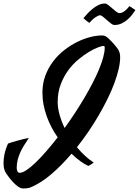

<svg xmlns="http://www.w3.org/2000/svg" viewBox="-120 -964 783 1082"><path d="M550.8 -675.8Q553.2 -670.4 555.2 -661.9Q557.1 -653.3 557.1 -641.1Q557.1 -610.8 548.3 -573.5Q539.6 -536.1 523.9 -493.9Q508.3 -451.7 485.8 -406.2Q463.4 -360.8 436.5 -314.5Q409.7 -268.1 378.4 -222.4Q347.2 -176.8 313.5 -134.3Q334.5 -108.9 358.2 -86.9Q381.8 -64.9 408.2 -47.9Q392.1 -35.6 377.9 -28.8Q358.9 -37.1 334.2 -54.7Q309.6 -72.3 283.2 -97.7Q226.1 -30.8 168.7 18.1Q111.3 66.9 55.2 90.8Q48.3 93.8 38.1 95.9Q27.8 98.1 10.7 98.1Q-2.9 98.1 -17.6 87.9Q-32.2 77.6 -45.7 63.5Q-59.1 49.3 -69.6 34.9Q-80.1 20.5 -85.9 12.2Q-92.3 2.9 -96.2 -10.7Q-100.1 -24.4 -100.1 -44.9Q-100.1 -69.8 -94.7 -95.7Q-89.4 -121.6 -75.2 -154.8Q-69.3 -157.2 -54.4 -161.9Q-39.6 -166.5 -21.7 -171.4Q-3.9 -176.3 13.7 -180.7Q31.2 -185.1 43 -187Q28.3 -165 15.6 -144.8Q2.9 -124.5 -6.1 -104.2Q-15.1 -84 -20.5 -62.7Q-25.9 -41.5 -25.9 -18.1Q-25.9 -8.3 -22.2 0.7Q-18.6 9.8 -8.8 9.8Q6.3 9.8 29.3 -5.4Q52.2 -20.5 80.3 -47.4Q108.4 -74.2 140.1 -110.8Q171.9 -147.5 205.1 -189.9Q186.5 -216.3 170.9 -245.8Q155.3 -275.4 143.8 -307.4Q132.3 -339.4 125.7 -373Q119.1 -406.7 119.1 -441.9Q119.1 -493.7 135.5 -537.6Q151.9 -581.5 179 -617.4Q206.1 -653.3 241 -680.7Q275.9 -708 313 -726.6Q350.1 -745.1 386.5 -754.6Q422.9 -764.2 453.1 -764.2Q469.7 -764.2 478 -757.8Q486.3 -752.4 497.6 -741.5Q508.8 -730.5 519.8 -718.3Q530.8 -706.1 539.3 -694.6Q547.9 -683.1 550.8 -675.8ZM205.1 -389.2Q205.1 -356.4 215.3 -318.8Q225.6 -281.2 244.1 -242.7Q273.4 -283.2 301.5 -325.9Q329.6 -368.7 354.7 -411.1Q379.9 -453.6 401.1 -494.6Q422.4 -535.6 437.7 -572.5Q453.1 -609.4 461.7 -640.9Q470.2 -672.4 470.2 -695.8Q470.2 -702.1 467.8 -703.6Q465.3 -705.1 460.9 -705.1Q454.1 -705.1 432.4 -697Q410.6 -689 382.3 -672.1Q354 -655.3 322.8 -629.6Q291.5 -604 265.4 -568.8Q239.3 -533.7 222.2 -488.8Q205.1 -443.8 205.1 -389.2ZM553.2 -890.1Q561 -890.1 568.8 -893.6Q576.7 -897 583.7 -902.6Q590.8 -908.2 597.2 -915Q603.5 -921.9 608.9 -929.2Q618.2 -924.8 625.7 -918.9Q633.3 -913.1 643.1 -907.2Q635.3 -895 624 -880.4Q612.8 -865.7 597.9 -853Q583 -840.3 564.9 -831.8Q546.9 -823.2 524.9 -823.2Q516.6 -823.2 505.6 -831.5Q494.6 -839.8 483.2 -850.1Q471.7 -860.4 461.4 -868.9Q451.2 -877.4 443.8 -877.9Q438.5 -877.9 430.9 -874.3Q423.3 -870.6 415 -864.7Q406.7 -858.9 398.7 -851.1Q390.6 -843.3 383.8 -835Q371.1 -843.3 364.7 -849.1Q358.4 -855 350.1 -861.3Q359.4 -872.6 372.6 -887Q385.7 -901.4 401.4 -914.1Q417 -926.8 434.8 -935.5Q452.6 -944.3 471.2 -944.3Q479 -944.3 490 -935.8Q501 -927.2 512.2 -917.2Q523.4 -907.2 534.4 -898.7Q545.4 -890.1 553.2 -890.1Z"/></svg>

Font: Yesteryear
Style: Regular
Weight: 400
Designer: Astigmatic (AOETI)
Foundry: Astigmatic (AOETI)
Version: Version 1.000